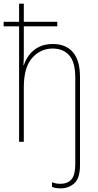

<svg xmlns="http://www.w3.org/2000/svg" viewBox="-20 -780 540 1056"><path d="M313 256Q285 256 266 248V222Q278 227 289.5 229Q301 231 312 231Q352 231 373 206.5Q394 182 394 124V-353Q394 -439 360.5 -476Q327 -513 270 -513Q203 -513 157 -461.5Q111 -410 111 -300V0H85V-635H0V-660H85V-760H111V-660H295V-635H111V-494Q111 -472 110.5 -456Q110 -440 109 -421H111Q120 -450 139.5 -476.5Q159 -503 191.5 -520.5Q224 -538 271 -538Q342 -538 381 -493Q420 -448 420 -356V128Q420 200 389 228Q358 256 313 256Z"/></svg>

Font: Noto Sans Mono ExtraCondensed Thin
Style: Regular
Weight: 100
Width: 2
Designer: Monotype Design Team
Foundry: Monotype Imaging Inc.
Version: Version 2.014; ttfautohint (v1.8.4.7-5d5b)